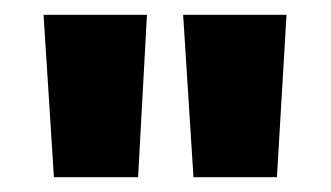

<svg xmlns="http://www.w3.org/2000/svg" viewBox="-20 -820 448 260"><path d="M39 -800H179L167 -580H53ZM228 -800H368L355 -580H242Z"/></svg>

Font: Parkinsans
Style: Bold
Weight: 700
Designer: Red Stone, Indian Type Foundry
Foundry: Indian Type Foundry
Version: Version 1.000